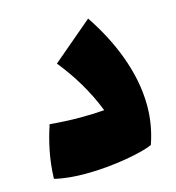

<svg xmlns="http://www.w3.org/2000/svg" viewBox="-81 -560 582 634"><g transform="rotate(-15 210.0 -243.5)"><path d="M276 -490 138 -373C182 -319 223 -252 249 -184C223 -182 195 -181 167 -181C131 -181 96 -183 63 -186C44 -129 32 -73 30 -8C62 0 99 3 137 3C232 3 333 -17 368 -33C383 -76 390 -119 390 -162C390 -281 338 -398 276 -490Z"/></g></svg>

Font: FilmFarsi Display
Style: Regular
Weight: 400
Designer: Borna Izadpanah
Foundry: Borna Izadpanah
Version: Version 1.000;PS 001.000;hotconv 1.0.88;makeotf.lib2.5.64775